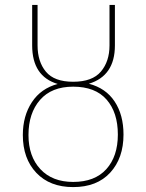

<svg xmlns="http://www.w3.org/2000/svg" viewBox="-20 -752 596 782"><path d="M342 -411Q411 -393 447 -338.5Q483 -284 483 -204Q483 -108 429 -49Q375 10 278 10Q183 10 128 -48Q73 -106 73 -202Q73 -280 110 -336Q147 -392 215 -410Q111 -441 111 -567V-732H133V-567Q133 -501 167 -460Q201 -419 278 -419Q356 -419 391 -460.5Q426 -502 426 -567V-732H448V-567Q448 -443 342 -411ZM278 -11Q366 -11 413 -63Q460 -115 460 -204Q460 -294 414 -346.5Q368 -399 278 -399Q190 -399 143 -345Q96 -291 96 -202Q96 -115 144.5 -63Q193 -11 278 -11Z"/></svg>

Font: FiraGO Thin
Style: Regular
Weight: 100
Designer: bBox Type
Foundry: bBox Type GmbH
Version: Version 1.001;PS 001.001;hotconv 1.0.88;makeotf.lib2.5.64775